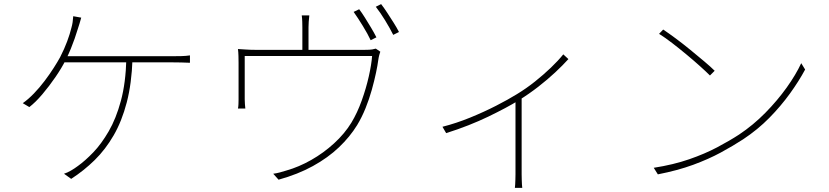

<svg xmlns="http://www.w3.org/2000/svg" viewBox="-20 -849 4040 936"><path d="M376 -763Q372 -748 367.5 -733.5Q363 -719 358 -704Q352 -684 344 -661Q336 -638 325.5 -612Q315 -586 300 -556Q281 -518 250.5 -473.5Q220 -429 186.5 -389.5Q153 -350 123 -327L91 -346Q118 -365 145.5 -393.5Q173 -422 197.5 -454.5Q222 -487 241.5 -517.5Q261 -548 273 -570Q294 -611 307.5 -647.5Q321 -684 328 -713Q332 -727 334 -740.5Q336 -754 337 -770ZM283 -575Q293 -575 325 -575Q357 -575 404 -575Q451 -575 504.5 -575Q558 -575 611.5 -575Q665 -575 710.5 -575Q756 -575 786 -575Q816 -575 823 -575Q841 -575 864 -575.5Q887 -576 906 -579V-543Q887 -544 863.5 -544.5Q840 -545 823 -545Q815 -545 776 -545Q737 -545 679.5 -545Q622 -545 557 -545Q492 -545 432.5 -545Q373 -545 330 -545Q287 -545 273 -545ZM626 -562Q622 -442 598 -350Q574 -258 534 -189Q494 -120 441.5 -68.5Q389 -17 327 23L292 -2Q308 -7 326 -17.5Q344 -28 360 -40Q395 -65 434.5 -106Q474 -147 510 -209Q546 -271 569.5 -358Q593 -445 596 -563Z M1731 -804Q1744 -787 1759 -763Q1774 -739 1789 -714Q1804 -689 1815 -667L1787 -653Q1773 -683 1748.5 -723Q1724 -763 1704 -791ZM1838 -829Q1852 -811 1868 -786.5Q1884 -762 1899.5 -737.5Q1915 -713 1925 -693L1897 -679Q1880 -713 1857 -750.5Q1834 -788 1812 -816ZM1488 -774Q1486 -760 1485 -743Q1484 -726 1484 -716Q1484 -706 1484 -683Q1484 -660 1484 -635Q1484 -610 1484 -593H1454Q1454 -611 1454 -636Q1454 -661 1454 -683.5Q1454 -706 1454 -716Q1454 -726 1453.5 -743Q1453 -760 1451 -774ZM1834 -597Q1832 -592 1829 -581Q1826 -570 1824 -556Q1821 -532 1813 -494Q1805 -456 1792.5 -411Q1780 -366 1762 -321.5Q1744 -277 1721 -239Q1686 -182 1632.5 -131Q1579 -80 1505.5 -39.5Q1432 1 1338 27L1312 -2Q1328 -4 1344.5 -8.5Q1361 -13 1377 -18Q1437 -35 1497 -69Q1557 -103 1608.5 -150Q1660 -197 1693 -251Q1722 -299 1743.5 -359Q1765 -419 1778 -477Q1791 -535 1794 -576H1173Q1173 -558 1173 -527.5Q1173 -497 1173 -464Q1173 -431 1173 -403.5Q1173 -376 1173 -365Q1173 -355 1174 -341.5Q1175 -328 1176 -320H1140Q1142 -328 1142.5 -341.5Q1143 -355 1143 -364Q1143 -376 1143 -400Q1143 -424 1143 -452.5Q1143 -481 1143 -505.5Q1143 -530 1143 -542Q1143 -557 1142.5 -576Q1142 -595 1140 -610Q1158 -609 1179.5 -607.5Q1201 -606 1225 -606H1758Q1783 -606 1794.5 -608Q1806 -610 1812 -612Z M2137 -231Q2204 -248 2271.5 -275.5Q2339 -303 2398.5 -333.5Q2458 -364 2500 -390Q2546 -418 2588 -451.5Q2630 -485 2665.5 -519Q2701 -553 2726 -584L2751 -561Q2724 -531 2686.5 -496Q2649 -461 2604 -426Q2559 -391 2509 -360Q2480 -342 2442.5 -322Q2405 -302 2360.5 -280.5Q2316 -259 2264 -238.5Q2212 -218 2155 -200ZM2493 -378 2523 -393V1Q2523 13 2523.5 26.5Q2524 40 2524.5 50.5Q2525 61 2526 67H2490Q2491 61 2491.5 50.5Q2492 40 2492.5 26.5Q2493 13 2493 1Z M3213 -705Q3240 -687 3275 -661Q3310 -635 3346 -605.5Q3382 -576 3413.5 -549.5Q3445 -523 3464 -504L3441 -481Q3423 -499 3393 -526Q3363 -553 3327.5 -582.5Q3292 -612 3257 -639Q3222 -666 3193 -684ZM3167 -31Q3263 -46 3339.5 -72.5Q3416 -99 3476.5 -131Q3537 -163 3583 -193Q3652 -239 3711 -299Q3770 -359 3815 -422Q3860 -485 3886 -541L3905 -510Q3875 -454 3831 -393Q3787 -332 3730.5 -274.5Q3674 -217 3603 -170Q3554 -138 3494 -105.5Q3434 -73 3359 -45.5Q3284 -18 3187 1Z"/></svg>

Font: Noto Sans TC
Style: Regular
Weight: 100
Designer: Ryoko NISHIZUKA 西塚涼子 (kana, bopomofo & ideographs); Paul D. Hunt (Latin, Greek & Cyrillic); Sandoll Communications 산돌커뮤니
Foundry: Adobe
Version: Version 2.004;hotconv 1.0.118;makeotfexe 2.5.65603